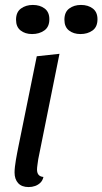

<svg xmlns="http://www.w3.org/2000/svg" viewBox="-20 -738 415 778"><path d="M306 -600Q278 -600 259.5 -614.5Q241 -629 241 -658Q241 -689 260.5 -703.5Q280 -718 308 -718Q337 -718 356 -703.5Q375 -689 375 -660Q375 -629 355 -614.5Q335 -600 306 -600ZM110 -600Q82 -600 63.5 -614.5Q45 -629 45 -658Q45 -689 65 -703.5Q85 -718 113 -718Q142 -718 161 -703.5Q180 -689 180 -660Q180 -629 159.5 -614.5Q139 -600 110 -600ZM96 20Q68 20 53.5 4Q39 -12 39 -39Q39 -49 40.5 -62.5Q42 -76 44.5 -90.5Q47 -105 49.5 -118Q52 -131 54 -141L129 -510L221 -520L135 -93Q134 -85 132 -72Q130 -59 130 -51Q130 -37 136.5 -29.5Q143 -22 156 -21Q153 -7 144 2Q135 11 122.5 15.5Q110 20 96 20Z"/></svg>

Font: Sansita Swashed Light
Style: Regular
Weight: 300
Designer: Pablo Cosgaya
Foundry: Omnibus-Type
Version: Version 1.003